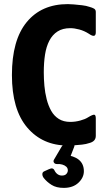

<svg xmlns="http://www.w3.org/2000/svg" viewBox="-20 -700 516 934"><path d="M446 -39Q446 -12 414 -4Q400 1 379 3.5Q358 6 339 7Q320 8 310 8Q187 8 112.5 -79.5Q38 -167 38 -335Q38 -505 110 -592.5Q182 -680 310 -680Q320 -680 339 -678.5Q358 -677 379 -674.5Q400 -672 414 -667Q429 -663 437.5 -658Q446 -653 446 -642V-543Q446 -512 412 -536Q390 -550 366 -556.5Q342 -563 322 -563Q285 -563 260 -547Q235 -531 220 -502Q205 -473 199 -434Q193 -395 193 -348Q193 -316 196 -282.5Q199 -249 207 -217.5Q215 -186 229 -161Q243 -136 266 -121.5Q289 -107 322 -107Q346 -107 370 -113.5Q394 -120 408 -129Q431 -143 438.5 -142Q446 -141 446 -124ZM388 133Q388 164 361.5 189Q335 214 290 214Q254 214 231 199.5Q208 185 193 166Q186 157 186 147Q186 137 196 133L218 123Q229 118 235 119.5Q241 121 244 127Q250 140 259.5 147Q269 154 281 154Q296 154 303 146Q310 138 310 129Q310 118 302.5 111Q295 104 283 100.5Q271 97 257 98Q247 98 242.5 91Q238 84 243 76L280 13Q284 7 288.5 4Q293 1 301 1H333Q346 1 341 14L315 81L292 52Q341 58 364.5 78Q388 98 388 133Z"/></svg>

Font: Glory ExtraBold
Style: Regular
Weight: 800
Designer: Robert Leuschke
Foundry: Robert Leuschke
Version: Version 1.011